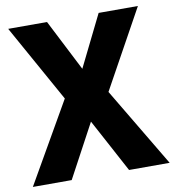

<svg xmlns="http://www.w3.org/2000/svg" viewBox="-80 -879 781 857"><g transform="rotate(-10 310.0 -450.0)"><path d="M620 -93 406 -452 602 -807H424L309 -574L190 -807H14L209 -457L0 -93H176L306 -335L436 -93Z"/></g></svg>

Font: Noto Sans Kannada UI SemiCondensed ExtraBold
Style: Regular
Weight: 800
Width: 4
Designer: Jelle Bosma - Monotype Design Team
Foundry: Monotype Imaging Inc.
Version: Version 2.005